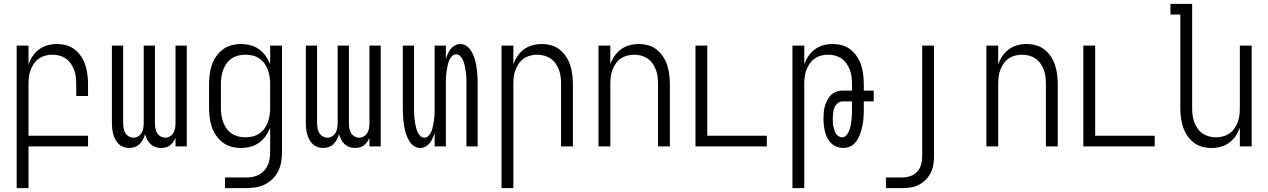

<svg xmlns="http://www.w3.org/2000/svg" viewBox="-20 -755 6540 990"><path d="M66 215V-520H127V-423Q135 -446 148.5 -466Q162 -486 181.5 -500.5Q201 -515 225 -521.5Q249 -528 273 -528Q298 -528 322 -521.5Q346 -515 365.5 -499.5Q385 -484 399 -463Q413 -442 420.5 -418Q428 -394 431 -369.5Q434 -345 434 -320V-260H373V-320Q373 -339 371 -357.5Q369 -376 362.5 -393.5Q356 -411 345.5 -426.5Q335 -442 320 -452.5Q305 -463 287 -468Q269 -473 250 -473Q231 -473 213 -468Q195 -463 180 -452.5Q165 -442 154.5 -426.5Q144 -411 137.5 -393.5Q131 -376 129 -357.5Q127 -339 127 -320V-55H434V0H127V215Z M646 8Q631 8 617 3Q603 -2 592.5 -12Q582 -22 575 -35Q568 -48 564 -62.5Q560 -77 558.5 -91.5Q557 -106 557 -121V-520H615V-121Q615 -108 617 -95Q619 -82 625.5 -70.5Q632 -59 643.5 -52Q655 -45 668 -45Q681 -45 692.5 -52Q704 -59 710.5 -70.5Q717 -82 719 -95Q721 -108 721 -121V-520H779V-121Q779 -108 781 -95Q783 -82 789.5 -70.5Q796 -59 807.5 -52Q819 -45 832 -45Q845 -45 856.5 -52Q868 -59 874.5 -70.5Q881 -82 883 -95Q885 -108 885 -121V-520H943V0H885V-44Q880 -33 873 -23Q866 -13 856 -5.5Q846 2 834 5Q822 8 810 8Q795 8 781 3Q767 -2 756.5 -12Q746 -22 739 -35.5Q732 -49 728 -63Q724 -49 717 -35.5Q710 -22 699.5 -12Q689 -2 675 3Q661 8 646 8Z M1140 215V160H1249Q1266 160 1283 157Q1300 154 1315 146Q1330 138 1342 125Q1354 112 1361 96.5Q1368 81 1370.5 64Q1373 47 1373 30V-98Q1365 -75 1350.5 -54.5Q1336 -34 1316.5 -19.5Q1297 -5 1272.5 1.5Q1248 8 1223 8Q1198 8 1173.5 1.5Q1149 -5 1129 -20Q1109 -35 1094.5 -56Q1080 -77 1072 -101Q1064 -125 1061 -150Q1058 -175 1058 -200V-320Q1058 -345 1061 -370Q1064 -395 1072 -419Q1080 -443 1094.5 -464Q1109 -485 1129 -500Q1149 -515 1173.5 -521.5Q1198 -528 1223 -528Q1248 -528 1272.5 -521.5Q1297 -515 1316.5 -500.5Q1336 -486 1350.5 -465.5Q1365 -445 1373 -422V-520H1434V30Q1434 55 1430 79.5Q1426 104 1415 126.5Q1404 149 1386 167Q1368 185 1345.5 196Q1323 207 1298.5 211Q1274 215 1249 215ZM1246 -47Q1265 -47 1283.5 -51.5Q1302 -56 1317.5 -66.5Q1333 -77 1344 -92.5Q1355 -108 1361.5 -126Q1368 -144 1370.5 -162.5Q1373 -181 1373 -200V-320Q1373 -339 1370.5 -357.5Q1368 -376 1361.5 -394Q1355 -412 1344 -427.5Q1333 -443 1317.5 -453.5Q1302 -464 1283.5 -468.5Q1265 -473 1246 -473Q1227 -473 1208.5 -468.5Q1190 -464 1174.5 -453.5Q1159 -443 1148 -427.5Q1137 -412 1130.5 -394Q1124 -376 1121.5 -357.5Q1119 -339 1119 -320V-200Q1119 -181 1121.5 -162.5Q1124 -144 1130.5 -126Q1137 -108 1148 -92.5Q1159 -77 1174.5 -66.5Q1190 -56 1208.5 -51.5Q1227 -47 1246 -47Z M1646 8Q1631 8 1617 3Q1603 -2 1592.5 -12Q1582 -22 1575 -35Q1568 -48 1564 -62.5Q1560 -77 1558.5 -91.5Q1557 -106 1557 -121V-520H1615V-121Q1615 -108 1617 -95Q1619 -82 1625.5 -70.5Q1632 -59 1643.5 -52Q1655 -45 1668 -45Q1681 -45 1692.5 -52Q1704 -59 1710.5 -70.5Q1717 -82 1719 -95Q1721 -108 1721 -121V-520H1779V-121Q1779 -108 1781 -95Q1783 -82 1789.5 -70.5Q1796 -59 1807.5 -52Q1819 -45 1832 -45Q1845 -45 1856.5 -52Q1868 -59 1874.5 -70.5Q1881 -82 1883 -95Q1885 -108 1885 -121V-520H1943V0H1885V-44Q1880 -33 1873 -23Q1866 -13 1856 -5.5Q1846 2 1834 5Q1822 8 1810 8Q1795 8 1781 3Q1767 -2 1756.5 -12Q1746 -22 1739 -35.5Q1732 -49 1728 -63Q1724 -49 1717 -35.5Q1710 -22 1699.5 -12Q1689 -2 1675 3Q1661 8 1646 8Z M2147 8Q2131 8 2117.5 0Q2104 -8 2095 -21Q2086 -34 2080 -48Q2074 -62 2070 -77Q2066 -92 2063.5 -107.5Q2061 -123 2059.5 -138.5Q2058 -154 2057.5 -169.5Q2057 -185 2057 -200V-520H2115V-200Q2115 -189 2115 -178Q2115 -167 2116 -156Q2117 -145 2118.5 -134Q2120 -123 2122 -112.5Q2124 -102 2127 -91Q2130 -80 2135 -70.5Q2140 -61 2148.5 -53Q2157 -45 2168 -45Q2179 -45 2187.5 -53Q2196 -61 2201 -70.5Q2206 -80 2209 -91Q2212 -102 2214 -112.5Q2216 -123 2217.5 -134Q2219 -145 2220 -156Q2221 -167 2221 -178Q2221 -189 2221 -200V-520H2279V-451Q2283 -464 2289 -477.5Q2295 -491 2304 -502.5Q2313 -514 2326 -521Q2339 -528 2353 -528Q2369 -528 2382.5 -520Q2396 -512 2405 -499Q2414 -486 2420 -472Q2426 -458 2430 -443Q2434 -428 2436.5 -412.5Q2439 -397 2440.5 -381.5Q2442 -366 2442.5 -350.5Q2443 -335 2443 -320V0H2385V-320Q2385 -331 2385 -342Q2385 -353 2384 -364Q2383 -375 2381.5 -386Q2380 -397 2378 -407.5Q2376 -418 2373 -429Q2370 -440 2365 -449.5Q2360 -459 2351.5 -467Q2343 -475 2332 -475Q2321 -475 2312.5 -467Q2304 -459 2299 -449.5Q2294 -440 2291 -429Q2288 -418 2286 -407.5Q2284 -397 2282.5 -386Q2281 -375 2280 -364Q2279 -353 2279 -342Q2279 -331 2279 -320V0H2221V-69Q2217 -56 2211 -42.5Q2205 -29 2196 -17.5Q2187 -6 2174 1Q2161 8 2147 8Z M2566 215V-520H2627V-423Q2635 -446 2648.5 -466Q2662 -486 2681.5 -500.5Q2701 -515 2725 -521.5Q2749 -528 2773 -528Q2798 -528 2822 -521.5Q2846 -515 2865.5 -499.5Q2885 -484 2899 -463Q2913 -442 2920.5 -418Q2928 -394 2931 -369.5Q2934 -345 2934 -320V0H2873V-320Q2873 -339 2871 -357.5Q2869 -376 2862.5 -393.5Q2856 -411 2845.5 -426.5Q2835 -442 2820 -452.5Q2805 -463 2787 -468Q2769 -473 2750 -473Q2731 -473 2713 -468Q2695 -463 2680 -452.5Q2665 -442 2654.5 -426.5Q2644 -411 2637.5 -393.5Q2631 -376 2629 -357.5Q2627 -339 2627 -320V215Z M3066 0V-520H3127V-423Q3135 -446 3148.5 -466Q3162 -486 3181.5 -500.5Q3201 -515 3225 -521.5Q3249 -528 3273 -528Q3298 -528 3322 -521.5Q3346 -515 3365.5 -499.5Q3385 -484 3399 -463Q3413 -442 3420.5 -418Q3428 -394 3431 -369.5Q3434 -345 3434 -320V0H3373V-320Q3373 -339 3371 -357.5Q3369 -376 3362.5 -393.5Q3356 -411 3345.5 -426.5Q3335 -442 3320 -452.5Q3305 -463 3287 -468Q3269 -473 3250 -473Q3231 -473 3213 -468Q3195 -463 3180 -452.5Q3165 -442 3154.5 -426.5Q3144 -411 3137.5 -393.5Q3131 -376 3129 -357.5Q3127 -339 3127 -320V0Z M3566 0V-520H3627V-55H3934V0Z M4066 215V-520H4127V-423Q4135 -446 4148.5 -466Q4162 -486 4181.5 -500.5Q4201 -515 4225 -521.5Q4249 -528 4273 -528Q4298 -528 4322 -521.5Q4346 -515 4365.5 -499.5Q4385 -484 4399 -463Q4413 -442 4420.5 -418Q4428 -394 4431 -369.5Q4434 -345 4434 -320V-288H4485V-232H4434V-195Q4434 -179 4433.5 -163.5Q4433 -148 4431 -132Q4429 -116 4425.5 -100.5Q4422 -85 4417 -70Q4412 -55 4404.5 -41Q4397 -27 4386 -15.5Q4375 -4 4360 2Q4345 8 4329 8Q4312 8 4295.5 2Q4279 -4 4266.5 -16Q4254 -28 4246 -43.5Q4238 -59 4234 -75.5Q4230 -92 4228 -109Q4226 -126 4226 -144Q4226 -160 4227.5 -176.5Q4229 -193 4233.5 -208.5Q4238 -224 4245.5 -239Q4253 -254 4264.5 -265Q4276 -276 4291.5 -282Q4307 -288 4324 -288H4373V-320Q4373 -339 4371 -357.5Q4369 -376 4362.5 -393.5Q4356 -411 4345.5 -426.5Q4335 -442 4320 -452.5Q4305 -463 4287 -468Q4269 -473 4250 -473Q4231 -473 4213 -468Q4195 -463 4180 -452.5Q4165 -442 4154.5 -426.5Q4144 -411 4137.5 -393.5Q4131 -376 4129 -357.5Q4127 -339 4127 -320V215ZM4323 -47Q4333 -47 4341 -54.5Q4349 -62 4354 -71.5Q4359 -81 4362 -91Q4365 -101 4367 -111.5Q4369 -122 4370 -132.5Q4371 -143 4372 -153.5Q4373 -164 4373 -174.5Q4373 -185 4373 -195V-232H4324Q4309 -232 4298 -222Q4287 -212 4282 -199Q4277 -186 4275.5 -171.5Q4274 -157 4274 -143Q4274 -133 4274.5 -123Q4275 -113 4277 -103.5Q4279 -94 4282 -84.5Q4285 -75 4290 -66.5Q4295 -58 4304 -52.5Q4313 -47 4323 -47Z M4548 215V160H4632Q4653 160 4674 153Q4695 146 4709.5 130Q4724 114 4729.5 93Q4735 72 4735 50V-520H4796V50Q4796 73 4792.5 94.5Q4789 116 4779 136Q4769 156 4753 172Q4737 188 4717.5 198Q4698 208 4676 211.5Q4654 215 4632 215Z M5066 0V-520H5127V-423Q5135 -446 5148.5 -466Q5162 -486 5181.5 -500.5Q5201 -515 5225 -521.5Q5249 -528 5273 -528Q5298 -528 5322 -521.5Q5346 -515 5365.5 -499.5Q5385 -484 5399 -463Q5413 -442 5420.5 -418Q5428 -394 5431 -369.5Q5434 -345 5434 -320V0H5373V-320Q5373 -339 5371 -357.5Q5369 -376 5362.5 -393.5Q5356 -411 5345.5 -426.5Q5335 -442 5320 -452.5Q5305 -463 5287 -468Q5269 -473 5250 -473Q5231 -473 5213 -468Q5195 -463 5180 -452.5Q5165 -442 5154.5 -426.5Q5144 -411 5137.5 -393.5Q5131 -376 5129 -357.5Q5127 -339 5127 -320V0Z M5566 0V-520H5627V-55H5934V0Z M6227 8Q6202 8 6178 1.5Q6154 -5 6134.5 -20.5Q6115 -36 6101 -57Q6087 -78 6079.5 -102Q6072 -126 6069 -150.5Q6066 -175 6066 -200V-680H6015V-735H6127V-200Q6127 -181 6129 -162.5Q6131 -144 6137.5 -126.5Q6144 -109 6154.5 -93.5Q6165 -78 6180 -67.5Q6195 -57 6213 -52Q6231 -47 6250 -47Q6269 -47 6287 -52Q6305 -57 6320 -67.5Q6335 -78 6345.5 -93.5Q6356 -109 6362.5 -126.5Q6369 -144 6371 -162.5Q6373 -181 6373 -200V-520H6434V0H6373V-97Q6365 -74 6351.5 -54Q6338 -34 6318.5 -19.5Q6299 -5 6275 1.5Q6251 8 6227 8Z"/></svg>

Font: Iosevka Term Curly Light
Style: Regular
Weight: 300
Designer: Belleve Invis
Foundry: Belleve Invis
Version: Version 32.3.0